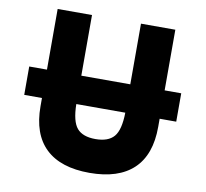

<svg xmlns="http://www.w3.org/2000/svg" viewBox="-89 -923 1109 1035"><g transform="rotate(10 465.5 -405.0)"><path d="M46.9 -337.9V-493.2H144V-825.2H332V-493.2H600.1V-825.2H788.1V-493.2H878.9V-337.9H788.1V-293Q788.1 -140.6 706.1 -62.7Q624 15.1 465.8 15.1Q307.6 15.1 225.8 -62.7Q144 -140.6 144 -293V-337.9ZM332 -337.9Q333.5 -243.2 364.7 -206.5Q396 -169.9 465.8 -169.9Q535.6 -169.9 567.1 -206.5Q598.6 -243.2 600.1 -337.9Z"/></g></svg>

Font: Hussar Preview
Style: Bold
Weight: 700
Foundry: Cannot Into Space Fonts, PlusOne Fonts
Version: Version 2.29RC2 "Millennial"